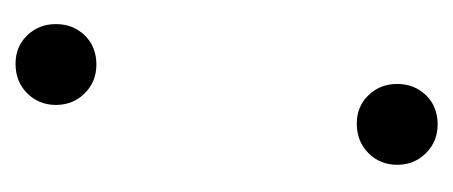

<svg xmlns="http://www.w3.org/2000/svg" viewBox="-188 -390 583 247"><g transform="rotate(-90 103.5 -266.5)"><path d="M67 5Q45 5 30 -10Q15 -25 15 -47Q15 -69 30 -84Q45 -99 68 -99Q90 -99 104.5 -84Q119 -69 119 -47Q119 -25 104.5 -10Q90 5 67 5ZM144 -434Q122 -434 107 -449Q92 -464 92 -486Q92 -508 107 -523Q122 -538 145 -538Q167 -538 181.5 -523Q196 -508 196 -486Q196 -464 181.5 -449Q167 -434 144 -434Z"/></g></svg>

Font: DM Sans 9pt Light
Style: Italic
Weight: 300
Italic angle: -10°
Version: Version 4.004;gftools[0.9.30]